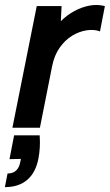

<svg xmlns="http://www.w3.org/2000/svg" viewBox="-35 -525 451 789"><path d="M128 31Q130 59 128.5 82Q127 105 123 126Q112 184 77 214Q42 244 -15 244L-4 188Q18 188 31 176Q44 164 48 142L51 128L4 129L23 31ZM116 -500H218L215 -438Q240 -463 270.5 -479.5Q301 -496 333 -502Q365 -508 396 -500L376 -396Q352 -405 321.5 -400.5Q291 -396 262 -378.5Q233 -361 210.5 -329.5Q188 -298 179 -252L129 0H16Z"/></svg>

Font: Albert Sans SemiBold
Style: Italic
Weight: 600
Italic angle: -11.25°
Designer: Andreas Rasmussen
Foundry: a.Foundry
Version: Version 1.025